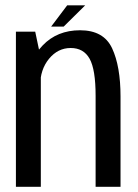

<svg xmlns="http://www.w3.org/2000/svg" viewBox="-20 -716 529 736"><path d="M41 0H136.5V-492.5L115 -594.5H41ZM346.5 0H442V-346.5Q442 -461.5 409.8 -530.8Q377.5 -600 287 -600Q199 -600 143.5 -541.8Q88 -483.5 88 -414L134 -388Q134 -449.5 168 -490.8Q202 -532 251 -532Q300.5 -532 323.5 -490.8Q346.5 -449.5 346.5 -348.5ZM176 -614H224L306.5 -695.5H237.5Z"/></svg>

Font: Anybody SemiCondensed
Style: Regular
Weight: 400
Width: 4
Version: Version 1.113;gftools[0.9.25]